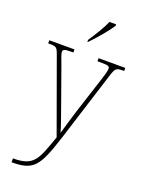

<svg xmlns="http://www.w3.org/2000/svg" viewBox="-183 -847 866 1168"><g transform="rotate(20 250.5 -263.0)"><path d="M230 -619V-606H233C273 -646 336 -721 358 -756V-766H315C296 -721 260 -665 230 -619ZM47 215V240H48C189 240 218 198 282 1L426 -455C444 -512 448 -516 497 -516H501V-536H328V-516H359C403 -516 407 -509 407 -495C407 -481 399 -455 389 -423L311 -182C292 -119 277 -71 266 -30C255 -72 226 -147 202 -217L132 -413C114 -462 105 -483 105 -495C105 -510 112 -516 155 -516H172V-536H9V-516H11C63 -516 66 -514 84 -463L253 4C197 163 183 215 47 215Z"/></g></svg>

Font: Noto Serif Tamil SemiCondensed Thin
Style: Regular
Weight: 100
Width: 4
Designer: Indian Type Foundry, Tom Grace, and the Monotype Design Team
Foundry: Monotype Imaging Inc.
Version: Version 2.004